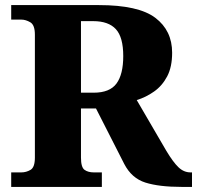

<svg xmlns="http://www.w3.org/2000/svg" viewBox="-20 -734 774 754"><path d="M24 0V-57H64Q83 -57 100 -67Q117 -77 117 -115V-598Q117 -636 99 -646.5Q81 -657 64 -657H24V-714H368Q524 -714 590 -664Q656 -614 656 -527Q656 -471 636.5 -434Q617 -397 585 -374.5Q553 -352 517 -341L633 -142Q660 -97 681 -77Q702 -57 728 -57H734V0H693Q605 0 551 -17Q497 -34 468 -90L357 -308H298V-115Q298 -77 312 -67Q326 -57 348 -57H380V0ZM348 -370Q411 -370 437.5 -406Q464 -442 464 -514Q464 -588 435 -619.5Q406 -651 346 -651H298V-370Z"/></svg>

Font: Noto Serif Tamil ExtraBold
Style: Italic
Weight: 800
Italic angle: -12°
Designer: Indian Type Foundry, Tom Grace, and the Monotype Design Team
Foundry: Monotype Imaging Inc.
Version: Version 2.003; ttfautohint (v1.8.4.7-5d5b)